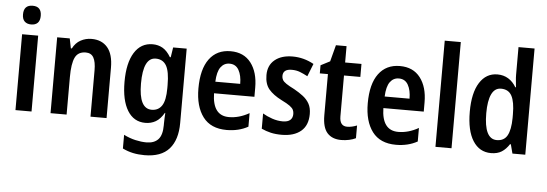

<svg xmlns="http://www.w3.org/2000/svg" viewBox="-58 -945 3900 1369"><g transform="rotate(5 1892.0 -260.0)"><path d="M126 -752Q189 -752 189 -685Q189 -651 172.5 -634.5Q156 -618 126 -618Q96 -618 79 -634.5Q62 -651 62 -685Q62 -752 126 -752ZM183 -543V0H68V-543Z M565 -553Q638 -553 679 -505Q720 -457 720 -360V0H605V-332Q605 -392 588 -422.5Q571 -453 532 -453Q477 -453 455.5 -409Q434 -365 434 -268V0H319V-543H409L423 -473H430Q451 -514 487 -533.5Q523 -553 565 -553Z M1002 -553Q1042 -553 1074 -534.5Q1106 -516 1132 -472H1138L1149 -543H1246V-11Q1246 110 1188.5 175Q1131 240 1012 240Q968 240 930 232Q892 224 855 206V108Q897 129 939 138.5Q981 148 1018 148Q1073 148 1102 117Q1131 86 1131 15V3Q1131 -14 1132 -35Q1133 -56 1134 -73H1131Q1105 -28 1072 -9Q1039 10 998 10Q915 10 870 -63.5Q825 -137 825 -269Q825 -404 871.5 -478.5Q918 -553 1002 -553ZM1033 -453Q943 -453 943 -267Q943 -87 1035 -87Q1083 -87 1108 -125Q1133 -163 1133 -250V-272Q1133 -370 1108.5 -411.5Q1084 -453 1033 -453Z M1560 -552Q1655 -552 1706 -485.5Q1757 -419 1757 -309V-243H1468Q1471 -83 1588 -83Q1661 -83 1733 -124V-27Q1666 10 1580 10Q1466 10 1410 -64.5Q1354 -139 1354 -268Q1354 -406 1408 -479Q1462 -552 1560 -552ZM1560 -463Q1521 -463 1497 -430.5Q1473 -398 1470 -326H1648Q1648 -386 1626.5 -424.5Q1605 -463 1560 -463Z M2161 -155Q2161 -73 2111 -31.5Q2061 10 1974 10Q1930 10 1895.5 2Q1861 -6 1829 -21V-130Q1859 -112 1897 -99Q1935 -86 1973 -86Q2009 -86 2026.5 -101.5Q2044 -117 2044 -145Q2044 -161 2038 -174Q2032 -187 2012.5 -201.5Q1993 -216 1952 -236Q1891 -267 1860 -304Q1829 -341 1829 -405Q1829 -475 1876.5 -514Q1924 -553 2004 -553Q2084 -553 2156 -513L2120 -422Q2092 -437 2065.5 -447.5Q2039 -458 2006 -458Q1943 -458 1943 -408Q1943 -393 1950 -380.5Q1957 -368 1977 -354.5Q1997 -341 2035 -322Q2071 -302 2099.5 -280Q2128 -258 2144.5 -228.5Q2161 -199 2161 -155Z M2434 -88Q2451 -88 2468.5 -92Q2486 -96 2504 -103V-12Q2484 -2 2456.5 4Q2429 10 2400 10Q2335 10 2300 -29Q2265 -68 2265 -155V-450H2207V-508L2273 -542L2304 -660H2380V-543H2497V-450H2380V-157Q2380 -88 2434 -88Z M2772 -552Q2867 -552 2918 -485.5Q2969 -419 2969 -309V-243H2680Q2683 -83 2800 -83Q2873 -83 2945 -124V-27Q2878 10 2792 10Q2678 10 2622 -64.5Q2566 -139 2566 -268Q2566 -406 2620 -479Q2674 -552 2772 -552ZM2772 -463Q2733 -463 2709 -430.5Q2685 -398 2682 -326H2860Q2860 -386 2838.5 -424.5Q2817 -463 2772 -463Z M3189 0H3074V-760H3189Z M3472 10Q3389 10 3342.5 -63Q3296 -136 3296 -271Q3296 -406 3342.5 -479.5Q3389 -553 3470 -553Q3514 -553 3548 -532Q3582 -511 3604 -473H3609Q3607 -496 3604.5 -518.5Q3602 -541 3602 -562V-760H3717V0H3625L3608 -65H3602Q3579 -29 3548.5 -9.5Q3518 10 3472 10ZM3505 -86Q3557 -86 3580 -127Q3603 -168 3604 -252V-279Q3604 -368 3581 -411Q3558 -454 3504 -454Q3459 -454 3436.5 -407Q3414 -360 3414 -271Q3414 -86 3505 -86Z"/></g></svg>

Font: Noto Sans Sinhala Condensed SemiBold
Style: Regular
Weight: 600
Width: 3
Designer: Jelle Bosma - Monotype Design Team
Foundry: Monotype Imaging Inc.
Version: Version 2.006; ttfautohint (v1.8.4.7-5d5b)